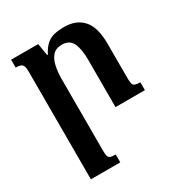

<svg xmlns="http://www.w3.org/2000/svg" viewBox="-180 -625 947 1013"><g transform="rotate(-30 294.0 -118.5)"><path d="M561 -48V0H382V-289Q382 -354 364.5 -390.5Q347 -427 301 -427Q264 -427 244.5 -405Q225 -383 217.5 -347Q210 -311 210 -269V165Q210 187 213 198.5Q216 210 226.5 213.5Q237 217 258 217V265H79V-392Q79 -414 74.5 -425Q70 -436 59.5 -440Q49 -444 30 -444V-492H195L207 -418H211Q231 -456 252.5 -473.5Q274 -491 300 -496.5Q326 -502 358 -502Q432 -502 472.5 -456Q513 -410 513 -311V-102Q513 -79 516 -67.5Q519 -56 529.5 -52Q540 -48 561 -48Z"/></g></svg>

Font: Noto Serif Armenian SemiBold
Style: Regular
Weight: 600
Version: Version 2.007